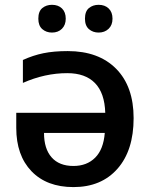

<svg xmlns="http://www.w3.org/2000/svg" viewBox="-20 -760 620 790"><path d="M46.9 0ZM258.8 -549.8Q385.7 -549.8 457.8 -477.1Q529.8 -404.3 529.8 -273.9Q529.8 -141.1 463.4 -65.7Q397 9.8 282.2 9.8Q172.4 9.8 109.6 -55.4Q46.9 -120.6 46.9 -233.9V-295.9H413.1Q410.6 -377.4 370.8 -418.2Q331.1 -459 256.8 -459Q164.6 -459 74.2 -418.9V-513.2Q115.7 -532.2 158.4 -541Q201.2 -549.8 258.8 -549.8ZM282.2 -77.1Q337.4 -77.1 371.6 -111.3Q405.8 -145.5 411.1 -212.9H161.1Q161.1 -147.9 192.4 -112.5Q223.6 -77.1 282.2 -77.1ZM137.7 -683.1Q137.7 -713.4 154.1 -726.8Q170.4 -740.2 193.8 -740.2Q219.7 -740.2 235.1 -725.1Q250.5 -710 250.5 -683.1Q250.5 -657.2 234.9 -641.6Q219.2 -626 193.8 -626Q170.4 -626 154.1 -640.1Q137.7 -654.3 137.7 -683.1ZM329.6 -683.1Q329.6 -713.4 345.9 -726.8Q362.3 -740.2 385.7 -740.2Q411.6 -740.2 427.2 -725.1Q442.9 -710 442.9 -683.1Q442.9 -656.7 426.8 -641.4Q410.6 -626 385.7 -626Q362.3 -626 345.9 -640.1Q329.6 -654.3 329.6 -683.1Z"/></svg>

Font: Open Sans Semibold
Style: Regular
Weight: 600
Foundry: Ascender Corporation
Version: Version 1.10; ttfautohint (v1.5.65-e2d9)